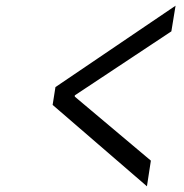

<svg xmlns="http://www.w3.org/2000/svg" viewBox="-20 -636 640 668"><path d="M491.2 12.2 163.1 -271 172.9 -333 590.8 -616.2 576.2 -526.9 240.2 -304.2V-299.8L504.9 -77.1Z"/></svg>

Font: Office Code Pro Italic
Style: Regular
Weight: 400
Italic angle: -9°
Designer: Nathan Rutzky & Paul D. Hunt
Foundry: Adobe Systems Incorporated
Version: Version 1.004;PS 001.004;hotconv 1.0.70;makeotf.lib2.5.58329